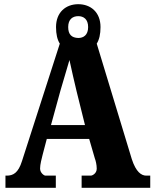

<svg xmlns="http://www.w3.org/2000/svg" viewBox="-20 -895 736 915"><path d="M6 0H246V-58H196C191 -58 171 -70 171 -92C171 -111 179 -141 183 -157L203 -233H405L432 -140C436 -130 441 -110 441 -91C441 -67 418 -58 414 -58H369V0H696V-58H677C654 -58 628 -75 608 -137L441 -687C453 -706 459 -732 459 -766C459 -837 412 -875 353 -875C294 -875 247 -837 247 -766C247 -732 253 -706 265 -687L85 -128C67 -70 42 -58 12 -58H6ZM353 -714C322 -715 305 -730 305 -766C305 -804 327 -818 353 -818C378 -818 400 -804 400 -766C400 -728 378 -714 353 -714ZM223 -299 268 -463C279 -500 300 -573 311 -609C320 -565 336 -499 345 -460L385 -299Z"/></svg>

Font: Noto Serif Khmer Condensed Black
Style: Regular
Weight: 900
Width: 3
Designer: Danh Hong and the Monotype Design Team
Foundry: Monotype Imaging Inc.
Version: Version 2.004